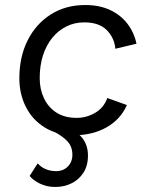

<svg xmlns="http://www.w3.org/2000/svg" viewBox="-20 -529 578 764"><path d="M277 9Q208 9 158.5 -21.5Q109 -52 83 -103.5Q57 -155 57 -217Q57 -303 90 -368.5Q123 -434 182 -471.5Q241 -509 319 -509Q376 -509 418.5 -489Q461 -469 487.5 -434Q514 -399 523 -355L439 -335Q435 -379 404.5 -409.5Q374 -440 315 -440Q277 -440 244.5 -424Q212 -408 188 -378.5Q164 -349 151 -308.5Q138 -268 138 -218Q138 -174 155 -138Q172 -102 204.5 -81Q237 -60 285 -60Q324 -60 358.5 -80Q393 -100 407 -139L485 -111Q459 -53 403.5 -22Q348 9 277 9ZM193 -6 239 -29Q283 -10 306.5 19Q330 48 330 90Q330 131 311.5 159Q293 187 263.5 201Q234 215 200 215Q165 215 137.5 201Q110 187 98 171L130 121Q144 137 163 144.5Q182 152 203 152Q232 152 250 133.5Q268 115 268 87Q268 55 249 34Q230 13 193 -6Z"/></svg>

Font: Work Sans
Style: Italic
Weight: 400
Italic angle: -13°
Designer: Wei Huang
Foundry: Wei Huang
Version: Version 2.012